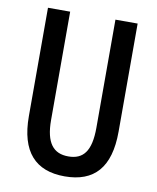

<svg xmlns="http://www.w3.org/2000/svg" viewBox="-82 -778 698 852"><g transform="rotate(10 267.0 -352.0)"><path d="M469 -227V-714H369V-227C369 -121 335 -80 268 -80C201 -80 165 -122 165 -226V-714H65V-226C65 -65 136 10 267 10C400 10 469 -65 469 -227Z"/></g></svg>

Font: Noto Sans Armenian ExtraCondensed Medium
Style: Regular
Weight: 500
Width: 2
Designer: Monotype Design Team
Foundry: Monotype Imaging Inc.
Version: Version 2.008